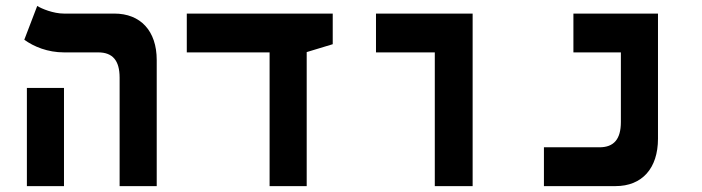

<svg xmlns="http://www.w3.org/2000/svg" viewBox="-20 -632 2384 652"><path d="M386.2 0H512.2V-428.2C512.2 -527.3 457 -585.9 368.2 -585.9H196.8C161.1 -585.9 121.1 -602.5 106.4 -611.8L62.5 -497.1C94.7 -473.6 142.1 -454.1 197.3 -454.1H313.5C362.3 -454.1 386.2 -426.8 386.2 -368.2ZM71.3 0H197.3V-333.5H71.3Z M895.5 0H1021.5V-455.1L1109.9 -481.9V-585.9H614.3V-454.1H895.5Z M1456.5 0H1585V-585.9H1256.8V-454.1H1456.5Z M1827.1 0H2070.3C2160.2 0 2214.4 -60.1 2214.4 -161.1V-585.9H1927.2V-454.1H2088.4V-217.8C2088.4 -159.2 2064.5 -131.8 2015.6 -131.8H1827.1Z"/></svg>

Font: CaskaydiaCove Nerd Font
Style: Bold
Weight: 700
Designer: Aaron Bell
Foundry: Saja Typeworks
Version: Version 2111.1;Nerd Fonts 2.3.0